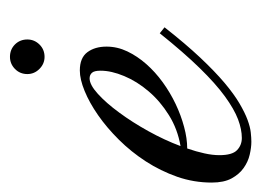

<svg xmlns="http://www.w3.org/2000/svg" viewBox="-164 -444 534 393"><g transform="rotate(-90 103.5 -247.0)"><path d="M18.1 -19.5Q35.6 -19.5 56.4 -27.3Q77.1 -35.2 103.3 -54.2Q129.4 -73.2 161.1 -105.7Q192.9 -138.2 232.4 -187.5L244.6 -177.7Q210.9 -134.8 182.6 -104.7Q154.3 -74.7 130.9 -54.9Q107.4 -35.2 88.6 -24.2Q69.8 -13.2 55.2 -7.8Q40.5 -2.4 29.3 -1.2Q18.1 0 10.3 0Q-1.5 0 -16.1 -3.4Q-30.8 -6.8 -43.5 -15.9Q-56.2 -24.9 -64.7 -40.5Q-73.2 -56.2 -73.2 -81.1Q-73.2 -117.7 -61.3 -151.9Q-49.3 -186 -29.8 -216.1Q-10.3 -246.1 14.4 -271Q39.1 -295.9 64.7 -313.7Q90.3 -331.5 114.3 -341.3Q138.2 -351.1 156.2 -351.1Q182.1 -351.1 193.6 -335.7Q205.1 -320.3 205.1 -296.4Q205.1 -274.4 195.3 -253.9Q185.5 -233.4 169.4 -215.1Q153.3 -196.8 132.1 -181.4Q110.8 -166 87.6 -155Q64.5 -144 40.8 -137.7Q17.1 -131.3 -3.4 -131.3Q-9.8 -112.8 -13.4 -96.2Q-17.1 -79.6 -17.1 -65.4Q-17.1 -39.1 -6.8 -29.3Q3.4 -19.5 18.1 -19.5ZM140.1 -331.1Q127 -331.1 108.4 -314.2Q89.8 -297.4 70.1 -270.5Q50.3 -243.7 32 -210.7Q13.7 -177.7 1.5 -145Q36.1 -150.9 64.7 -168.7Q93.3 -186.5 113.5 -210.2Q133.8 -233.9 144.8 -260.3Q155.8 -286.6 155.8 -308.6Q155.8 -321.8 151.4 -326.4Q147 -331.1 140.1 -331.1ZM219.7 -458.5Q219.7 -444.3 209.5 -433.8Q199.2 -423.3 184.1 -423.3Q169.9 -423.3 159.4 -433.8Q148.9 -444.3 148.9 -458.5Q148.9 -473.6 159.4 -483.9Q169.9 -494.1 184.1 -494.1Q199.2 -494.1 209.5 -483.9Q219.7 -473.6 219.7 -458.5Z"/></g></svg>

Font: Dynalight
Style: Regular
Weight: 400
Version: Version 1.000